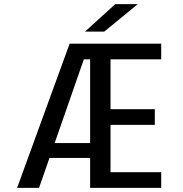

<svg xmlns="http://www.w3.org/2000/svg" viewBox="-20 -912 890 932"><path d="M417.5 0V-624H332L349 -700H762.5V-624H516.5V-382H731.5V-306H516.5V-76H762.5V0ZM205.5 -145.5 222.5 -217.5H453.5L443 -145.5ZM63 0 318 -700H413.5L169.5 0ZM486 -758.5H392.5L539.5 -892H649Z"/></svg>

Font: Trispace Thin
Style: Regular
Weight: 400
Version: Version 1.210